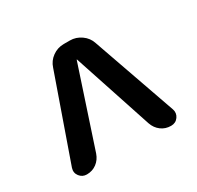

<svg xmlns="http://www.w3.org/2000/svg" viewBox="-106 -852 713 694"><g transform="rotate(-30 250.0 -505.0)"><path d="M72.3 -280.3Q53.7 -280.3 42.5 -294.9Q31.2 -309.6 37.1 -328.1L159.2 -675.8Q167 -700.2 188 -715.3Q209 -730.5 235.4 -730.5H260.7Q286.1 -730.5 307.6 -715.3Q329.1 -700.2 336.9 -675.8L459 -328.1Q464.8 -310.5 454.1 -295.4Q443.4 -280.3 423.8 -280.3Q400.4 -280.3 382.8 -293.5Q365.2 -306.6 357.4 -329.1L249 -657.2Q249 -658.2 248 -658.2Q247.1 -658.2 247.1 -657.2L138.7 -329.1Q130.9 -306.6 113.3 -293.5Q95.7 -280.3 72.3 -280.3Z"/></g></svg>

Font: Rounded Mgen+ 1mn medium
Style: Regular
Weight: 500
Designer: [Source Han Sans]
Ryoko NISHIZUKA  (kana & ideographs); Paul D. Hunt (Latin, Greek & Cyrillic); Wenlong ZHANG  (bopomofo
Version: Version 1.059.20150602